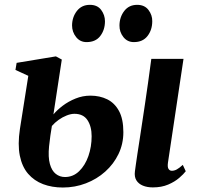

<svg xmlns="http://www.w3.org/2000/svg" viewBox="-20 -784 834 814"><path d="M628 10.5Q604 10.5 585.8 3Q567.5 -4.5 558.2 -19.5Q549 -34.5 552 -57.5Q553.5 -68 556 -86.8Q558.5 -105.5 562.5 -131.2Q566.5 -157 571.5 -189.5Q576.5 -222 582.2 -260.2Q588 -298.5 594.5 -342Q601 -385.5 607.8 -433.8Q614.5 -482 621.5 -534.5H758L692 -94Q689.5 -75.5 694.5 -67.8Q699.5 -60 708.5 -60Q719 -60 729.2 -65.5Q739.5 -71 755 -85L767.5 -58Q758.5 -46 739.8 -29.8Q721 -13.5 693 -1.5Q665 10.5 628 10.5ZM246.5 11Q200.5 11 162.8 -3.2Q125 -17.5 99.2 -47.2Q73.5 -77 64 -124.2Q54.5 -171.5 64.5 -237.5L100 -462.5L45.5 -487.5L50.5 -517.5L217 -545L242 -531.5L206.5 -299Q222 -317.5 246 -335.8Q270 -354 300.2 -366.2Q330.5 -378.5 363.5 -378.5Q403 -378.5 434.5 -363Q466 -347.5 484.5 -313.5Q503 -279.5 503 -223.5Q503 -174 482.5 -131.2Q462 -88.5 426.2 -56.5Q390.5 -24.5 344.2 -6.8Q298 11 246.5 11ZM255.5 -33.5Q290 -33.5 315.5 -58.2Q341 -83 354.8 -122.5Q368.5 -162 368.5 -206.5Q368.5 -248 350.8 -274.8Q333 -301.5 295.5 -301.5Q280.5 -301.5 262.8 -294.5Q245 -287.5 228.5 -275.8Q212 -264 200 -250Q196.5 -230 193.5 -208.5Q190.5 -187 188 -163.5Q183.5 -117.5 191.5 -88.8Q199.5 -60 216.5 -46.8Q233.5 -33.5 255.5 -33.5ZM347 -605.5Q319.5 -605.5 302.5 -627Q285.5 -648.5 285.5 -676.5Q286 -712 306.2 -737.8Q326.5 -763.5 361 -763.5Q393 -763.5 409 -741.8Q425 -720 425 -694Q425 -657.5 405.2 -631.5Q385.5 -605.5 347 -605.5ZM547.5 -605.5Q520 -605.5 503 -627Q486 -648.5 486.5 -676.5Q487 -712 507 -737.8Q527 -763.5 561.5 -763.5Q593 -763.5 609.5 -741.8Q626 -720 625.5 -694Q625.5 -657.5 605.5 -631.5Q585.5 -605.5 547.5 -605.5Z"/></svg>

Font: Merriweather 72pt
Style: Bold Italic
Weight: 700
Italic angle: -7.8°
Version: Version 2.101